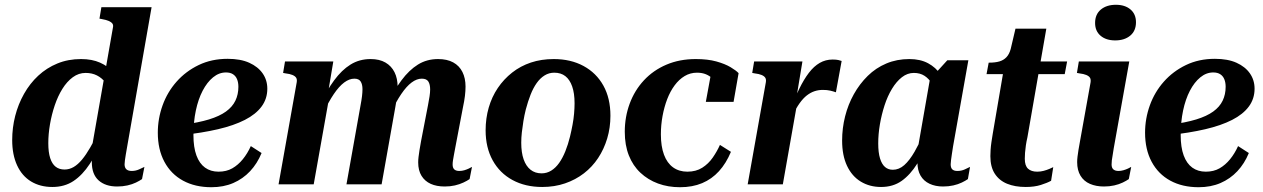

<svg xmlns="http://www.w3.org/2000/svg" viewBox="-20 -771 5281 803"><path d="M199 11Q148 11 110 -12Q72 -35 51.5 -79.5Q31 -124 31 -185Q31 -237 43.5 -286Q56 -335 80.5 -378.5Q105 -422 140 -454.5Q175 -487 220 -505.5Q265 -524 319 -524Q365 -524 398.5 -509Q432 -494 455 -468.5Q478 -443 491 -410L444 -379Q436 -407 421 -426Q406 -445 385.5 -455.5Q365 -466 338 -466Q309 -466 284.5 -448Q260 -430 241 -399.5Q222 -369 209 -330.5Q196 -292 189 -251Q182 -210 182 -172Q182 -134 190 -109.5Q198 -85 213 -73.5Q228 -62 250 -62Q270 -62 288 -72.5Q306 -83 323 -103.5Q340 -124 357 -153.5Q374 -183 392 -219L416 -196Q386 -132 355.5 -85.5Q325 -39 287.5 -14Q250 11 199 11ZM470 9Q421 9 392.5 -16.5Q364 -42 364 -93Q364 -99 364.5 -105.5Q365 -112 366 -119.5Q367 -127 369 -135L359 -124L452 -654Q455 -666 450 -672.5Q445 -679 434.5 -683.5Q424 -688 407 -691L396 -693L404 -741H614L511 -153Q508 -137 506 -124Q504 -111 502.5 -101Q501 -91 501 -84Q501 -70 508.5 -63Q516 -56 531 -56Q547 -56 561.5 -62.5Q576 -69 584 -73L574 -22Q564 -15 548.5 -7.5Q533 0 513 4.5Q493 9 470 9Z M864 12Q796 12 745.5 -15.5Q695 -43 667.5 -94.5Q640 -146 640 -216Q640 -275 660 -330.5Q680 -386 718.5 -429.5Q757 -473 811 -499Q865 -525 932 -525Q986 -525 1022.5 -508.5Q1059 -492 1078.5 -464Q1098 -436 1098 -400Q1098 -358 1074 -325.5Q1050 -293 1004 -269.5Q958 -246 891.5 -230.5Q825 -215 740 -206L747 -250Q810 -258 854 -271.5Q898 -285 925 -304.5Q952 -324 964.5 -350Q977 -376 977 -408Q977 -426 971.5 -439.5Q966 -453 954.5 -460.5Q943 -468 925 -468Q896 -468 871 -447.5Q846 -427 827.5 -391.5Q809 -356 799 -308.5Q789 -261 789 -206Q789 -155 801.5 -121Q814 -87 837.5 -70Q861 -53 894 -53Q927 -53 951.5 -67Q976 -81 995.5 -105Q1015 -129 1029 -160L1074 -131Q1056 -87 1026 -55Q996 -23 955.5 -5.5Q915 12 864 12Z M1145 0H1292L1358 -371H1350L1374 -514H1172L1164 -466L1175 -464Q1192 -462 1203 -457.5Q1214 -453 1218.5 -446Q1223 -439 1221 -427ZM1884 -153 1916 -321Q1922 -349 1924.5 -370Q1927 -391 1927 -409Q1927 -444 1914 -470Q1901 -496 1875.5 -510Q1850 -524 1812 -524Q1765 -524 1728 -501Q1691 -478 1659 -435Q1627 -392 1597 -331L1613 -296Q1636 -345 1658 -377.5Q1680 -410 1701.5 -426Q1723 -442 1744 -442Q1764 -442 1771.5 -430Q1779 -418 1779 -397Q1779 -384 1776.5 -368Q1774 -352 1770 -331L1741 -181Q1737 -160 1734.5 -143.5Q1732 -127 1730.5 -115Q1729 -103 1729 -92Q1729 -58 1743 -35.5Q1757 -13 1781.5 -2Q1806 9 1840 9Q1863 9 1882.5 4.5Q1902 0 1918 -7.5Q1934 -15 1944 -22L1954 -73Q1949 -70 1940.5 -66Q1932 -62 1922 -59Q1912 -56 1901 -56Q1887 -56 1880 -62.5Q1873 -69 1873 -83Q1873 -91 1874.5 -100.5Q1876 -110 1878.5 -123.5Q1881 -137 1884 -153ZM1429 0H1576L1633 -321Q1636 -335 1637.5 -347.5Q1639 -360 1640.5 -370.5Q1642 -381 1642.5 -390Q1643 -399 1643 -407Q1643 -443 1630 -469Q1617 -495 1592 -509.5Q1567 -524 1530 -524Q1483 -524 1446 -501Q1409 -478 1377.5 -435Q1346 -392 1316 -331L1331 -296Q1354 -345 1376 -377.5Q1398 -410 1419.5 -426Q1441 -442 1462 -442Q1481 -442 1488.5 -430Q1496 -418 1496 -398Q1496 -385 1494 -368.5Q1492 -352 1488 -331Z M2364 -200Q2370 -225 2374.5 -249Q2379 -273 2381 -296Q2383 -319 2383 -339Q2383 -381 2373 -409.5Q2363 -438 2344.5 -452.5Q2326 -467 2298 -467Q2276 -467 2257.5 -455.5Q2239 -444 2224.5 -423.5Q2210 -403 2199 -375Q2188 -347 2179 -313Q2173 -289 2169 -264.5Q2165 -240 2162.5 -217.5Q2160 -195 2160 -174Q2160 -133 2170 -104.5Q2180 -76 2199 -61Q2218 -46 2245 -46Q2267 -46 2285.5 -57.5Q2304 -69 2318.5 -89.5Q2333 -110 2344.5 -138.5Q2356 -167 2364 -200ZM2011 -226Q2011 -276 2024 -321Q2037 -366 2062 -403Q2087 -440 2122 -467.5Q2157 -495 2200.5 -509.5Q2244 -524 2296 -524Q2367 -524 2420.5 -495Q2474 -466 2503.5 -413Q2533 -360 2533 -287Q2533 -237 2519.5 -192Q2506 -147 2481.5 -110Q2457 -73 2422 -46Q2387 -19 2343 -4Q2299 11 2248 11Q2177 11 2123.5 -18Q2070 -47 2040.5 -100.5Q2011 -154 2011 -226Z M2855 -53Q2891 -53 2917 -69.5Q2943 -86 2961 -112Q2979 -138 2991 -165L3037 -136Q3017 -88 2987 -55Q2957 -22 2916.5 -5Q2876 12 2824 12Q2774 12 2732 -3.5Q2690 -19 2658.5 -48.5Q2627 -78 2610 -121Q2593 -164 2593 -220Q2593 -282 2613.5 -337.5Q2634 -393 2673 -435Q2712 -477 2767 -500.5Q2822 -524 2890 -524Q2940 -524 2976 -514Q3012 -504 3035.5 -490Q3059 -476 3069 -465L3048 -345H2932L2954 -465Q2964 -463 2970.5 -458Q2977 -453 2980.5 -446Q2984 -439 2983 -431Q2982 -423 2977 -415Q2971 -431 2959.5 -442.5Q2948 -454 2932 -460.5Q2916 -467 2895 -467Q2867 -467 2843.5 -453Q2820 -439 2801.5 -414Q2783 -389 2770.5 -356.5Q2758 -324 2751 -286Q2744 -248 2744 -209Q2744 -159 2757 -124Q2770 -89 2795 -71Q2820 -53 2855 -53Z M3107 0H3254L3316 -351H3309L3336 -514H3134L3126 -466L3137 -464Q3154 -462 3165 -457.5Q3176 -453 3180.5 -446Q3185 -439 3183 -427ZM3500 -516Q3495 -518 3486 -520Q3477 -522 3462 -522Q3433 -522 3408.5 -508Q3384 -494 3363 -466.5Q3342 -439 3322.5 -399Q3303 -359 3286 -309L3294 -286Q3309 -318 3324 -339Q3339 -360 3354.5 -372Q3370 -384 3386.5 -389.5Q3403 -395 3421 -395Q3439 -395 3452 -392Q3465 -389 3476 -385Z M3943 -389 3898 -367Q3892 -398 3878.5 -420Q3865 -442 3846.5 -454Q3828 -466 3802 -466Q3775 -466 3752 -448Q3729 -430 3710.5 -399.5Q3692 -369 3679.5 -330.5Q3667 -292 3660 -251Q3653 -210 3653 -171Q3653 -133 3660.5 -108.5Q3668 -84 3681.5 -72.5Q3695 -61 3714 -61Q3740 -61 3762 -80.5Q3784 -100 3805 -136.5Q3826 -173 3848 -222L3875 -198Q3846 -134 3816.5 -87Q3787 -40 3751 -14.5Q3715 11 3665 11Q3617 11 3580 -11.5Q3543 -34 3522.5 -77.5Q3502 -121 3502 -183Q3502 -235 3514.5 -284.5Q3527 -334 3551 -377Q3575 -420 3609 -453.5Q3643 -487 3687 -505.5Q3731 -524 3783 -524Q3829 -524 3861.5 -506.5Q3894 -489 3914 -459Q3934 -429 3943 -389ZM4030 -519 3966 -159Q3963 -141 3961 -126.5Q3959 -112 3957.5 -101.5Q3956 -91 3956 -84Q3956 -69 3963 -62.5Q3970 -56 3984 -56Q4001 -56 4015 -62.5Q4029 -69 4037 -73L4028 -22Q4018 -15 4002.5 -7.5Q3987 0 3967 4.5Q3947 9 3924 9Q3892 9 3867.5 -2.5Q3843 -14 3830 -36.5Q3817 -59 3817 -92Q3817 -101 3818.5 -111Q3820 -121 3823 -135L3813 -118L3871 -450L3881 -452L3942 -519Z M4270 11Q4225 11 4192 -2.5Q4159 -16 4140.5 -44.5Q4122 -73 4122 -118Q4122 -130 4123 -145Q4124 -160 4126.5 -177Q4129 -194 4132 -212L4180 -493L4212 -514H4443L4433 -461H4106L4115 -509H4118Q4142 -509 4159.5 -514Q4177 -519 4189 -531.5Q4201 -544 4207 -566L4227 -651H4356L4277 -197Q4273 -180 4270.5 -163Q4268 -146 4267 -132Q4266 -118 4266 -107Q4266 -78 4279.5 -65.5Q4293 -53 4318 -53Q4332 -53 4345 -56.5Q4358 -60 4368.5 -64.5Q4379 -69 4385 -72L4376 -15Q4360 -6 4333 2.5Q4306 11 4270 11Z M4485 -93Q4485 -104 4486.5 -116Q4488 -128 4490.5 -144Q4493 -160 4497 -181L4541 -426Q4543 -439 4538.5 -446Q4534 -453 4523 -457.5Q4512 -462 4495 -464L4484 -466L4492 -514H4703L4638 -151Q4636 -135 4633.5 -122.5Q4631 -110 4630 -100.5Q4629 -91 4629 -83Q4629 -69 4636.5 -62.5Q4644 -56 4658 -56Q4668 -56 4678.5 -59Q4689 -62 4697.5 -66Q4706 -70 4711 -73L4701 -22Q4691 -15 4675.5 -7.5Q4660 0 4640 4.5Q4620 9 4597 9Q4564 9 4538.5 -2Q4513 -13 4499 -36Q4485 -59 4485 -93ZM4560 -675Q4560 -711 4584 -731Q4608 -751 4647 -751Q4685 -751 4708 -731.5Q4731 -712 4731 -678Q4731 -642 4707 -622Q4683 -602 4644 -602Q4606 -602 4583 -621.5Q4560 -641 4560 -675Z M4993 12Q4925 12 4874.5 -15.5Q4824 -43 4796.5 -94.5Q4769 -146 4769 -216Q4769 -275 4789 -330.5Q4809 -386 4847.5 -429.5Q4886 -473 4940 -499Q4994 -525 5061 -525Q5115 -525 5151.5 -508.5Q5188 -492 5207.5 -464Q5227 -436 5227 -400Q5227 -358 5203 -325.5Q5179 -293 5133 -269.5Q5087 -246 5020.5 -230.5Q4954 -215 4869 -206L4876 -250Q4939 -258 4983 -271.5Q5027 -285 5054 -304.5Q5081 -324 5093.5 -350Q5106 -376 5106 -408Q5106 -426 5100.5 -439.5Q5095 -453 5083.5 -460.5Q5072 -468 5054 -468Q5025 -468 5000 -447.5Q4975 -427 4956.5 -391.5Q4938 -356 4928 -308.5Q4918 -261 4918 -206Q4918 -155 4930.5 -121Q4943 -87 4966.5 -70Q4990 -53 5023 -53Q5056 -53 5080.5 -67Q5105 -81 5124.5 -105Q5144 -129 5158 -160L5203 -131Q5185 -87 5155 -55Q5125 -23 5084.5 -5.5Q5044 12 4993 12Z"/></svg>

Font: Roboto Serif 72pt SemiCondensed SemiBold
Style: Italic
Weight: 600
Width: 4
Italic angle: -10°
Designer: Greg Gazdowicz
Foundry: Commercial Type
Version: Version 1.008